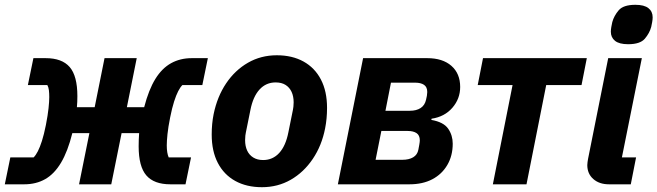

<svg xmlns="http://www.w3.org/2000/svg" viewBox="-31 -767 2736 799"><path d="M-11 0 12 -112H109Q118 -121 126.5 -137.5Q135 -154 143.5 -180.5Q152 -207 160 -247Q168 -288 171 -316.5Q174 -345 174 -363Q174 -379 172.5 -391.5Q171 -404 166 -413H85L108 -525H159Q227 -525 259 -488Q291 -451 291 -367Q291 -354 290.5 -343Q290 -332 289 -321H363L404 -525H538L497 -321H569Q588 -394 615.5 -438.5Q643 -483 681 -504Q719 -525 767 -525H834L811 -413H728Q719 -404 710.5 -387.5Q702 -371 693.5 -344.5Q685 -318 677 -278Q669 -238 666 -209Q663 -180 663 -162Q663 -146 665 -133.5Q667 -121 671 -112H764L741 0H678Q610 0 578 -37Q546 -74 546 -158Q546 -172 546.5 -186Q547 -200 548 -213H475L432 0H298L341 -213H270Q251 -137 223 -90Q195 -43 157 -21.5Q119 0 70 0Z M1059 12Q995 12 948 -14Q901 -40 875.5 -89Q850 -138 850 -207Q850 -230 852 -251Q854 -272 858 -292Q873 -365 910 -420Q947 -475 1001 -506Q1055 -537 1121 -537Q1185 -537 1232 -511Q1279 -485 1304.5 -436Q1330 -387 1330 -318Q1330 -296 1328 -274.5Q1326 -253 1322 -233Q1308 -161 1270.5 -105.5Q1233 -50 1179 -19Q1125 12 1059 12ZM1064 -101Q1104 -101 1131 -130.5Q1158 -160 1169 -216L1188 -310Q1189 -315 1190 -323Q1191 -331 1191 -341Q1191 -366 1182.5 -384.5Q1174 -403 1157.5 -413.5Q1141 -424 1116 -424Q1076 -424 1049 -394.5Q1022 -365 1011 -309L992 -215Q991 -211 990 -202.5Q989 -194 989 -184Q989 -159 997.5 -140.5Q1006 -122 1023 -111.5Q1040 -101 1064 -101Z M1375 0 1480 -525H1747Q1811 -525 1847.5 -493Q1884 -461 1884 -405Q1884 -356 1851.5 -318.5Q1819 -281 1765 -273L1764 -268Q1815 -259 1834 -231.5Q1853 -204 1853 -169Q1853 -119 1830.5 -80.5Q1808 -42 1768 -21Q1728 0 1673 0ZM1532 -102H1643Q1671 -102 1688.5 -112.5Q1706 -123 1710 -144Q1712 -154 1714 -165.5Q1716 -177 1716 -183Q1716 -204 1702.5 -213Q1689 -222 1666 -222H1556ZM1573 -306H1674Q1702 -306 1719.5 -317.5Q1737 -329 1742 -352Q1744 -359 1745.5 -368.5Q1747 -378 1747 -384Q1747 -405 1733.5 -414Q1720 -423 1697 -423H1596Z M2020 0 2102 -413H1957L1979 -525H2411L2389 -413H2242L2160 0Z M2583 -583Q2546 -583 2528.5 -597Q2511 -611 2511 -635Q2511 -644 2513 -655Q2515 -666 2517 -675Q2524 -701 2543.5 -724Q2563 -747 2613 -747Q2650 -747 2667.5 -733Q2685 -719 2685 -695Q2685 -686 2683 -675Q2681 -664 2679 -655Q2672 -629 2652.5 -606Q2633 -583 2583 -583ZM2594 0H2503Q2463 0 2438 -22Q2413 -44 2413 -80Q2413 -86 2414 -92Q2415 -98 2416 -105L2500 -525H2640L2557 -112H2616Z"/></svg>

Font: IBM Plex Sans
Style: Bold Italic
Weight: 700
Italic angle: -11.31°
Designer: Mike Abbink, Paul van der Laan, Pieter van Rosmalen
Foundry: Bold Monday
Version: Version 3.201